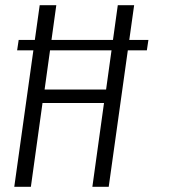

<svg xmlns="http://www.w3.org/2000/svg" viewBox="-20 -720 744 740"><path d="M133 -700H197L148 -347L137 -375H401L385 -347L434 -700H497L399 0H336L385 -353L394 -323H130L148 -353L99 0H35ZM552 -566 546 -526H46L52 -566Z"/></svg>

Font: Pathway Extreme Condensed ExtraLight
Style: Italic
Weight: 250
Width: 3
Italic angle: -8°
Version: Version 1.001;gftools[0.9.26]